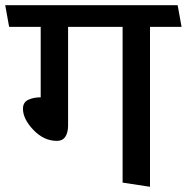

<svg xmlns="http://www.w3.org/2000/svg" viewBox="-31 -700 716 736"><path d="M439 0V-597H230V-219Q230 -192 219.5 -176Q209 -160 187 -160Q137 -160 97 -202Q57 -244 57 -283Q57 -308 77.5 -317.5Q98 -327 125 -327V-597H4Q0 -618 -3.5 -638.5Q-7 -659 -11 -680H650L665 -597H544V16Z"/></svg>

Font: Palanquin Medium
Style: Regular
Weight: 500
Designer: Pria Ravichandran
Version: Version 1.0.4